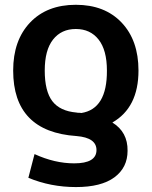

<svg xmlns="http://www.w3.org/2000/svg" viewBox="-20 -550 624 790"><path d="M549.8 -259.8Q549.8 -107.4 442.4 -45.9Q505.9 -6.8 504.9 70.3Q504.9 139.6 450.7 179.7Q396.5 219.7 292.5 219.7Q188.5 219.7 96.7 181.6L122.1 84Q205.1 122.1 285.2 122.1Q377 122.1 377 67.4Q377 16.6 294.9 9.8Q34.2 -7.8 34.2 -259.8Q34.2 -383.8 103.5 -457Q172.9 -530.3 292 -530.3Q411.1 -530.3 480.5 -457Q549.8 -383.8 549.8 -259.8ZM314.5 -85Q420.9 -101.6 419.9 -259.8Q419.9 -343.8 385.7 -387.2Q351.6 -430.7 292 -430.7Q232.4 -430.7 198.2 -387.2Q164.1 -343.8 164.1 -259.8Q164.1 -174.8 195.3 -133.8Q226.6 -92.8 294.9 -86.9Q297.9 -85.9 304.7 -85.9Q311.5 -85.9 314.5 -85Z"/></svg>

Font: Mgen+ 1c bold
Style: Bold
Weight: 700
Designer: [Source Han Sans]
Ryoko NISHIZUKA  (kana & ideographs); Paul D. Hunt (Latin, Greek & Cyrillic); Wenlong ZHANG  (bopomofo
Version: Version 1.059.20150602